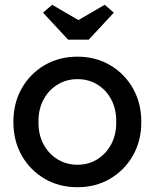

<svg xmlns="http://www.w3.org/2000/svg" viewBox="-20 -773 655 803"><path d="M36 -263Q36 -342 71 -403.5Q106 -465 166.5 -500.5Q227 -536 304 -536Q380 -536 440.5 -500.5Q501 -465 536 -403.5Q571 -342 571 -263Q571 -184 536 -122.5Q501 -61 440.5 -25.5Q380 10 304 10Q227 10 166.5 -25.5Q106 -61 71 -122.5Q36 -184 36 -263ZM466 -263Q467 -315 446 -355.5Q425 -396 388 -419Q351 -442 304 -442Q257 -442 219.5 -418.5Q182 -395 161 -354.5Q140 -314 141 -263Q140 -212 161 -171.5Q182 -131 219.5 -107.5Q257 -84 304 -84Q351 -84 388 -107.5Q425 -131 446 -171.5Q467 -212 466 -263ZM265 -607 160 -720 198 -753 308 -689 418 -753 456 -720 351 -607Z"/></svg>

Font: Our Lexend
Style: Regular
Weight: 400
Designer: Bonnie Shaver-Troup, Thomas Jockin
Foundry: Lexend
Version: Version 1.007